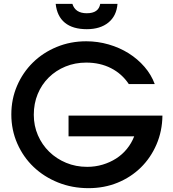

<svg xmlns="http://www.w3.org/2000/svg" viewBox="-20 -967 902 1000"><path d="M337 -365H826Q825 -284 795 -214.5Q765 -145 713.5 -94.5Q662 -44 592.5 -15.5Q523 13 441 13Q356 13 282.5 -16.5Q209 -46 155 -97.5Q101 -149 70 -219.5Q39 -290 39 -371Q39 -451 69 -520.5Q99 -590 151.5 -641.5Q204 -693 275.5 -722.5Q347 -752 429 -752Q489 -752 546 -735.5Q603 -719 650 -689.5Q697 -660 732.5 -619Q768 -578 786 -529H651Q615 -583 558 -612Q501 -641 429 -641Q371 -641 321 -620.5Q271 -600 234 -563.5Q197 -527 176.5 -477.5Q156 -428 156 -369Q156 -312 177.5 -262.5Q199 -213 236.5 -176.5Q274 -140 324.5 -119Q375 -98 434 -98Q476 -98 514.5 -109.5Q553 -121 585 -141.5Q617 -162 641 -191.5Q665 -221 679 -257H337ZM357 -947Q372 -898 432 -898Q494 -898 502 -947H592Q587 -884 544.5 -849.5Q502 -815 432 -815Q359 -815 318 -848.5Q277 -882 270 -947Z"/></svg>

Font: Involve SemiBold
Style: Regular
Weight: 600
Designer: Stefan Peev
Foundry: Context Ltd.
Version: Version 1.001